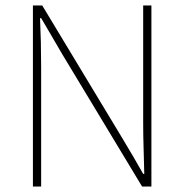

<svg xmlns="http://www.w3.org/2000/svg" viewBox="-20 -680 672 700"><path d="M100 0V-660H134L426 -176Q446 -143 465 -110.5Q484 -78 502 -46H506Q505 -94 503.5 -140Q502 -186 502 -232V-660H532V0H498L206 -484Q187 -517 167.5 -550Q148 -583 130 -614H126Q128 -568 129 -524.5Q130 -481 130 -434V0Z"/></svg>

Font: Source Sans 3 Variable
Style: Regular
Weight: 200
Designer: Paul D. Hunt
Foundry: Adobe Systems Incorporated
Version: Version 3.026